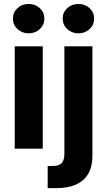

<svg xmlns="http://www.w3.org/2000/svg" viewBox="-20 -769 554 993"><path d="M56.2 0V-529.3H201.2V0ZM128.4 -596.7Q93.8 -596.7 70.3 -618.7Q46.9 -640.6 46.9 -672.9Q46.9 -705.1 70.3 -726.8Q93.8 -748.5 127.9 -748.5Q162.6 -748.5 186 -726.8Q209.5 -705.1 209.5 -672.9Q209.5 -640.6 186 -618.7Q162.6 -596.7 128.4 -596.7ZM313 -529.3H458V36.6Q458 92.3 436.3 129.6Q414.6 167 373 185.5Q331.5 204.1 271.5 204.1H226.6V89.4H253.4Q285.6 89.4 299.3 74.2Q313 59.1 313 26.9ZM385.7 -596.7Q351.1 -596.7 327.6 -618.7Q304.2 -640.6 304.2 -672.9Q304.2 -705.1 327.6 -726.8Q351.1 -748.5 385.3 -748.5Q419.9 -748.5 443.4 -726.8Q466.8 -705.1 466.8 -672.9Q466.8 -640.6 443.4 -618.7Q419.9 -596.7 385.7 -596.7Z"/></svg>

Font: Inter 24pt
Style: Bold
Weight: 700
Designer: Rasmus Andersson
Foundry: rsms
Version: Version 4.001;git-66647c0bb